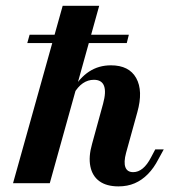

<svg xmlns="http://www.w3.org/2000/svg" viewBox="-20 -643 600 674"><path d="M25.8 0 200 -622.6H328.2L154.8 0ZM396 11.3Q354 11.3 329 -6.9Q304 -25 297.2 -58.9Q290.3 -92.7 303.2 -137.9L341.9 -279Q353.2 -320.2 345.2 -341.5Q337.1 -362.9 309.7 -362.9Q288.7 -362.9 271 -350.8Q253.2 -338.7 238.7 -313.7L235.5 -328.2Q259.7 -370.2 293.1 -391.9Q326.6 -413.7 369.4 -413.7Q433.1 -413.7 458.1 -369Q483.1 -324.2 462.1 -249.2L422.6 -106.5Q413.7 -73.4 420.2 -56Q426.6 -38.7 447.6 -38.7Q465.3 -38.7 481 -51.6Q496.8 -64.5 510.5 -91.1L525 -118.5H554.8L536.3 -84.7Q520.2 -53.2 499.2 -31.9Q478.2 -10.5 452.8 0.4Q427.4 11.3 396 11.3ZM75.8 -491.9 83.9 -521H432.3L425 -491.9Z"/></svg>

Font: Playfair 5pt SemiExpanded Light ExtraBold
Style: Italic
Weight: 800
Italic angle: -15.6°
Version: Version 2.001;gftools[0.9.30]